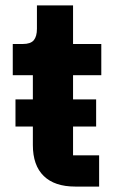

<svg xmlns="http://www.w3.org/2000/svg" viewBox="-20 -687 431 707"><path d="M345 -115V0H257Q181 0 141 -39Q101 -78 101 -153V-221H37V-321H101V-410H27V-525H64Q93 -525 104.5 -539Q116 -553 116 -581V-667H249V-525H353V-410H249V-321H334V-221H249V-115Z"/></svg>

Font: Aneliza
Style: Bold
Weight: 700
Designer: Mike Abbink, Paul van der Laan, Pieter van Rosmalen
Foundry: Bold Monday
Version: Version 3.0